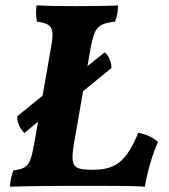

<svg xmlns="http://www.w3.org/2000/svg" viewBox="-20 -699 635 722"><path d="M17.2 3Q18.7 -13.2 21.5 -28.1Q24.3 -43.1 30.4 -58.3Q58.9 -61.3 73.6 -70.5Q88.3 -79.8 95.7 -102.8Q103.2 -125.9 110.8 -171.2L172.9 -526.3Q179.4 -562 176.7 -580.1Q174 -598.2 160.3 -606.2Q146.6 -614.2 119 -617.7Q116 -631.4 115.7 -647.6Q115.5 -663.8 117.6 -679Q150.3 -677 186.3 -676.5Q222.3 -676 264.3 -676Q299.5 -676 343.1 -676.5Q386.7 -677 423.6 -678.5Q423.6 -662.9 421 -647.4Q418.5 -632 412.4 -617.7Q379.3 -614.2 361.8 -605.2Q344.3 -596.2 335.5 -574.3Q326.7 -552.5 319.2 -509.7L258.1 -158.6Q251 -116.9 253.3 -95.8Q255.5 -74.7 272 -67.7Q288.4 -60.7 321.7 -60.7H333.5Q378 -60.7 407.6 -75.3Q437.2 -89.9 458.8 -120.8Q480.5 -151.6 499.8 -199.7Q523.2 -195.1 541.1 -186.9Q558.9 -178.8 574.1 -165.1Q560.2 -135.2 546.5 -89.7Q532.7 -44.1 524.8 3Q498 1 459.1 0.5Q420.3 0 377.9 0Q335.4 0 297.3 0Q269.3 0 230.8 0Q192.3 0 152 0.5Q111.6 1 76 1.5Q40.4 2 17.2 3ZM71.9 -198.9Q59.9 -209.6 52.1 -227.1Q44.3 -244.6 44.3 -261.4L163 -357.8L274.1 -422.2L373.4 -502.3Q385 -493.1 392.2 -476.4Q399.5 -459.7 398.9 -442.9L260.9 -330.4L146.9 -261Z"/></svg>

Font: Vollkorn
Style: Italic
Weight: 400
Italic angle: -11°
Designer: Friedrich Althausen
Foundry: Friedrich Althausen
Version: Version 5.001